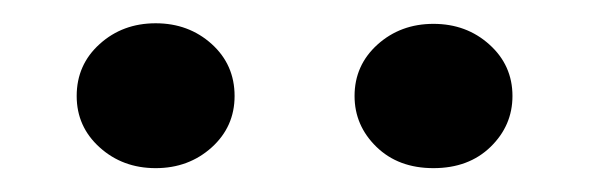

<svg xmlns="http://www.w3.org/2000/svg" viewBox="-20 -749 508 165"><path d="M284.7 -666.5Q284.7 -692.9 304.4 -710.7Q324.2 -728.5 352.5 -728.5Q380.9 -728.5 400.6 -710.7Q420.4 -692.9 420.4 -666.5Q420.4 -641.1 401.6 -622.8Q382.8 -604.5 352.5 -604.5Q322.3 -604.5 303.5 -622.8Q284.7 -641.1 284.7 -666.5ZM45.9 -666.5Q45.9 -693.4 65.7 -711.2Q85.4 -729 113.8 -729Q142.1 -729 161.9 -711.2Q181.6 -693.4 181.6 -666.5Q181.6 -640.1 161.9 -622.3Q142.1 -604.5 113.8 -604.5Q85.4 -604.5 65.7 -622.3Q45.9 -640.1 45.9 -666.5Z"/></svg>

Font: MAUL Condensed Bold
Style: Condensed Bold
Weight: 700
Designer: MAUL
Version: Version 1.0; 2020; ttfautohint (v1.8.3)